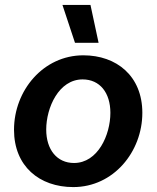

<svg xmlns="http://www.w3.org/2000/svg" viewBox="-20 -753 639 781"><path d="M278 8C442 8 559 -136 559 -294C559 -444 454 -528 319 -528C156 -528 37 -385 37 -225C37 -77 140 8 278 8ZM281 -90C212 -90 168 -144 168 -226C168 -315 219 -430 316 -430C386 -430 429 -376 429 -294C429 -204 378 -90 281 -90ZM285 -579H381L348 -733H234Z"/></svg>

Font: Fixel Text 20240404 SemiBold
Style: Italic
Weight: 600
Width: 4
Italic angle: -10°
Designer: AlfaBravo + MacPaw
Foundry: Kyrylo Tkachov, Marchela Mozhyna, Serhii Makarenko, Maria Weinstein, Zakhar Kryvoshyya
Version: Version 1.211;Glyphs 3.2 (3225)